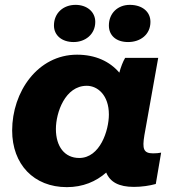

<svg xmlns="http://www.w3.org/2000/svg" viewBox="-20 -758 737 790"><path d="M531 11C563 11 596 6 621 -1L643 -130C633 -128 622 -127 610 -127C570 -127 565 -146 574 -201L631 -520H495C486 -505 477 -482 471 -459C432 -505 373 -533 297 -533C135 -533 30 -380 30 -221C30 -82 119 12 255 12C321 12 375 -11 417 -48C433 -9 469 11 531 11ZM337 -405C382 -405 428 -366 428 -287C428 -222 392 -108 306 -108C246 -108 210 -155 210 -227C210 -295 248 -405 337 -405ZM283 -585C330 -585 372 -616 372 -668C372 -710 337 -738 291 -738C240 -738 202 -704 202 -653C202 -613 234 -585 283 -585ZM507 -585C558 -585 599 -616 599 -668C599 -710 565 -738 514 -738C465 -738 428 -704 428 -653C428 -612 458 -585 507 -585Z"/></svg>

Font: Fixel Display 20240404 ExBold
Style: Italic
Weight: 800
Italic angle: -10°
Designer: AlfaBravo + MacPaw
Foundry: Kyrylo Tkachov, Marchela Mozhyna, Serhii Makarenko, Maria Weinstein, Zakhar Kryvoshyya
Version: Version 1.211;Glyphs 3.2 (3225)